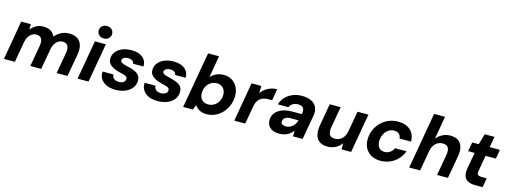

<svg xmlns="http://www.w3.org/2000/svg" viewBox="-13 -1543 6269 2375"><g transform="rotate(15 3121.5 -355.5)"><path d="M22 0 109 -501H232V-432Q261 -469 301 -491Q341 -513 392 -513Q429 -513 458.5 -503Q488 -493 508.5 -473.5Q529 -454 541 -425Q575 -465 621.5 -489Q668 -513 721 -513Q786 -513 827.5 -486.5Q869 -460 884.5 -409Q900 -358 887 -285L836 0H697L745 -272Q755 -331 735.5 -363Q716 -395 670 -395Q642 -395 617.5 -381Q593 -367 575 -341Q557 -315 549 -278L499 0H360L408 -272Q418 -331 399 -363Q380 -395 333 -395Q303 -395 277.5 -379Q252 -363 234 -334Q216 -305 208 -263L162 0Z M965 0 1053 -501H1193L1105 0ZM1149 -564Q1111 -564 1087 -587Q1063 -610 1063 -643Q1063 -677 1087 -700Q1111 -723 1149 -723Q1187 -723 1211 -700.5Q1235 -678 1235 -643Q1235 -610 1211 -587Q1187 -564 1149 -564Z M1451 12Q1380 12 1332 -11.5Q1284 -35 1260.5 -75Q1237 -115 1241 -165H1380Q1380 -144 1390 -127.5Q1400 -111 1419.5 -102Q1439 -93 1468 -93Q1494 -93 1512 -101Q1530 -109 1540 -122Q1550 -135 1550 -151Q1551 -168 1540.5 -177.5Q1530 -187 1511 -193.5Q1492 -200 1466 -206Q1433 -213 1401 -224.5Q1369 -236 1344 -252Q1319 -268 1305 -291Q1291 -314 1292 -346Q1293 -395 1322.5 -432.5Q1352 -470 1403.5 -491.5Q1455 -513 1521 -513Q1613 -513 1664.5 -470.5Q1716 -428 1714 -356H1580Q1578 -380 1558 -393.5Q1538 -407 1505 -407Q1472 -407 1451 -393Q1430 -379 1429 -359Q1429 -346 1440 -336Q1451 -326 1472 -319Q1493 -312 1522 -306Q1561 -297 1593 -286Q1625 -275 1648 -259.5Q1671 -244 1682.5 -221.5Q1694 -199 1693 -167Q1692 -112 1660 -72Q1628 -32 1574 -10Q1520 12 1451 12Z M1990 12Q1919 12 1871 -11.5Q1823 -35 1799.5 -75Q1776 -115 1780 -165H1919Q1919 -144 1929 -127.5Q1939 -111 1958.5 -102Q1978 -93 2007 -93Q2033 -93 2051 -101Q2069 -109 2079 -122Q2089 -135 2089 -151Q2090 -168 2079.5 -177.5Q2069 -187 2050 -193.5Q2031 -200 2005 -206Q1972 -213 1940 -224.5Q1908 -236 1883 -252Q1858 -268 1844 -291Q1830 -314 1831 -346Q1832 -395 1861.5 -432.5Q1891 -470 1942.5 -491.5Q1994 -513 2060 -513Q2152 -513 2203.5 -470.5Q2255 -428 2253 -356H2119Q2117 -380 2097 -393.5Q2077 -407 2044 -407Q2011 -407 1990 -393Q1969 -379 1968 -359Q1968 -346 1979 -336Q1990 -326 2011 -319Q2032 -312 2061 -306Q2100 -297 2132 -286Q2164 -275 2187 -259.5Q2210 -244 2221.5 -221.5Q2233 -199 2232 -167Q2231 -112 2199 -72Q2167 -32 2113 -10Q2059 12 1990 12Z M2616 12Q2580 12 2551 2Q2522 -8 2501 -25.5Q2480 -43 2468 -64L2441 0H2317L2444 -720H2584L2535 -440Q2563 -471 2605 -492Q2647 -513 2703 -513Q2765 -513 2810.5 -483.5Q2856 -454 2880.5 -403.5Q2905 -353 2903 -289Q2901 -227 2878.5 -172.5Q2856 -118 2817 -76.5Q2778 -35 2727 -11.5Q2676 12 2616 12ZM2606 -110Q2648 -110 2682 -130.5Q2716 -151 2736.5 -187Q2757 -223 2758 -268Q2759 -303 2746 -330.5Q2733 -358 2707.5 -374.5Q2682 -391 2647 -391Q2604 -391 2570 -369.5Q2536 -348 2516 -312Q2496 -276 2495 -229Q2494 -195 2507 -167.5Q2520 -140 2545.5 -125Q2571 -110 2606 -110Z M2972 0 3059 -501H3184L3182 -410Q3206 -442 3237 -464.5Q3268 -487 3305.5 -500Q3343 -513 3384 -513L3359 -365H3315Q3284 -365 3257.5 -358.5Q3231 -352 3210 -336.5Q3189 -321 3174 -295.5Q3159 -270 3153 -231L3112 0Z M3552 12Q3495 12 3459 -6Q3423 -24 3406.5 -54.5Q3390 -85 3391 -123Q3392 -175 3422 -213Q3452 -251 3507 -272.5Q3562 -294 3636 -294H3759Q3765 -330 3759.5 -353Q3754 -376 3735.5 -387.5Q3717 -399 3684 -399Q3647 -399 3618 -383Q3589 -367 3576 -334H3441Q3456 -388 3493.5 -428Q3531 -468 3585 -490.5Q3639 -513 3704 -513Q3776 -513 3824 -489Q3872 -465 3893 -419.5Q3914 -374 3902 -309L3847 0H3724L3725 -74Q3711 -55 3693.5 -39Q3676 -23 3654 -11.5Q3632 0 3606.5 6Q3581 12 3552 12ZM3604 -96Q3629 -96 3651 -104.5Q3673 -113 3690.5 -128.5Q3708 -144 3720 -164.5Q3732 -185 3738 -208V-209H3637Q3608 -209 3587 -201Q3566 -193 3554.5 -178Q3543 -163 3542 -143Q3541 -119 3558.5 -107.5Q3576 -96 3604 -96Z M4166 12Q4101 12 4062.5 -16Q4024 -44 4011.5 -95.5Q3999 -147 4010 -215L4060 -501H4200L4152 -229Q4143 -170 4160 -138Q4177 -106 4231 -106Q4264 -106 4292.5 -121Q4321 -136 4341 -165Q4361 -194 4369 -234L4416 -501H4556L4468 0H4345L4346 -79Q4317 -38 4271 -13Q4225 12 4166 12Z M4844 12Q4776 12 4726 -16Q4676 -44 4649.5 -94Q4623 -144 4625 -210Q4627 -273 4651 -328Q4675 -383 4717 -424.5Q4759 -466 4814.5 -489.5Q4870 -513 4936 -513Q5034 -513 5092.5 -460.5Q5151 -408 5151 -315H5003Q5002 -352 4977.5 -372.5Q4953 -393 4915 -393Q4875 -393 4842.5 -370.5Q4810 -348 4790.5 -309.5Q4771 -271 4769 -222Q4768 -196 4774.5 -174.5Q4781 -153 4793.5 -138Q4806 -123 4824 -115Q4842 -107 4864 -107Q4891 -107 4913.5 -116.5Q4936 -126 4953.5 -143.5Q4971 -161 4981 -185H5128Q5107 -126 5065 -81.5Q5023 -37 4966.5 -12.5Q4910 12 4844 12Z M5212 0 5338 -720H5478L5427 -427Q5458 -466 5503.5 -489.5Q5549 -513 5604 -513Q5667 -513 5705.5 -486.5Q5744 -460 5758 -409Q5772 -358 5758 -284L5708 0H5569L5616 -271Q5627 -330 5608 -362.5Q5589 -395 5536 -395Q5503 -395 5474 -379Q5445 -363 5425.5 -333.5Q5406 -304 5398 -262L5352 0Z M6060 0Q5999 0 5962 -19.5Q5925 -39 5912.5 -79Q5900 -119 5911 -180L5947 -384H5864L5885 -501H5968L6008 -639H6133L6108 -501H6239L6219 -384H6087L6051 -178Q6045 -144 6059 -131.5Q6073 -119 6103 -119H6173L6152 0Z"/></g></svg>

Font: DM Sans 18pt ExtraBold
Style: Italic
Weight: 800
Italic angle: -10°
Designer: Colophon Foundry, Jonny Pinhorn
Foundry: Colophon Foundry
Version: Version 4.004;gftools[0.9.30]